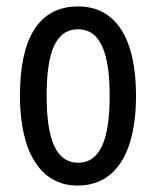

<svg xmlns="http://www.w3.org/2000/svg" viewBox="-20 -567 485 597"><path d="M403 -269C403 -452 337 -547 223 -547C99 -547 42 -446 42 -269C42 -101 102 10 221 10C346 10 403 -102 403 -269ZM125 -269C125 -407 154 -476 223 -476C290 -476 321 -407 321 -269C321 -130 290 -61 223 -61C155 -61 125 -132 125 -269Z"/></svg>

Font: Noto Sans Devanagari ExtraCondensed
Style: Regular
Weight: 400
Width: 2
Designer: Jelle Bosma - Monotype Design Team
Foundry: Monotype Imaging Inc.
Version: Version 2.004